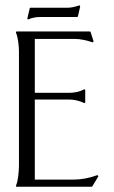

<svg xmlns="http://www.w3.org/2000/svg" viewBox="-20 -707 433 727"><path d="M255.9 -26.9Q303.2 -26.9 348.6 -43.9L351.6 -41.5L352.5 -39.6L330.1 -2L327.1 0H43L40.5 -1V-3.9Q43.5 -10.7 45.7 -20.5Q47.9 -30.3 49.1 -40.5Q50.3 -50.8 51 -60.8Q51.8 -70.8 51.8 -78.6V-509.3Q51.8 -516.6 51.3 -526.6Q50.8 -536.6 49.3 -547.1Q47.9 -557.6 45.7 -567.1Q43.5 -576.7 40.5 -583V-586.4L43 -587.9H319.8L322.8 -586.4L334 -551.3L333 -547.4L330.1 -546.9Q314 -552.2 296.9 -555.9Q279.8 -559.6 262.7 -559.6H111.8V-355.5H241.2Q256.3 -355.5 271 -358.6Q285.6 -361.8 298.8 -368.7H301.3L302.7 -366.2V-319.8L301.3 -316.9H298.8Q285.2 -323.2 270.8 -326.7Q256.3 -330.1 241.2 -330.1H111.8V-26.9ZM87.9 -633.8H84.5L83.5 -637.2L92.8 -676.3L94.7 -677.7H234.9Q246.6 -677.7 257.6 -680.2Q268.6 -682.6 279.8 -686.5L282.7 -686V-684.1L283.7 -682.6L274.9 -644.5L272.5 -642.6H132.3Q121.1 -642.6 109.9 -640.6Q98.6 -638.7 87.9 -633.8Z"/></svg>

Font: CAT Linz
Style: Regular
Weight: 400
Designer: Peter Wiegel
Foundry: Peter Wiegel
Version: Version 1.08